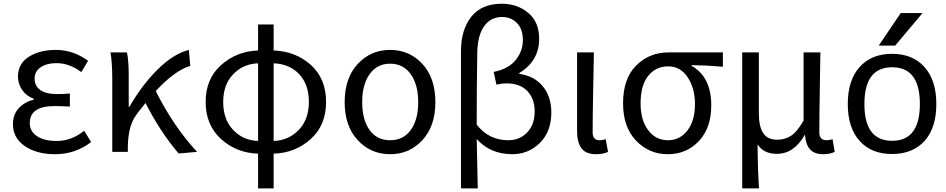

<svg xmlns="http://www.w3.org/2000/svg" viewBox="-20 -829 5164 1048"><path d="M281.2 12.7Q179.7 12.7 115.2 -31.7Q50.8 -76.2 50.8 -150.4Q50.8 -205.1 82.5 -238.8Q114.3 -272.5 164.1 -285.2V-290Q124 -304.7 101.1 -337.9Q78.1 -371.1 78.1 -411.1Q78.1 -481.4 137.2 -519Q196.3 -556.6 285.2 -556.6Q379.9 -556.6 460.9 -497.1L423.8 -435.5Q358.4 -484.4 288.1 -484.4Q235.4 -484.4 202.1 -461.9Q168.9 -439.5 168.9 -399.4Q168.9 -360.4 199.7 -337.9Q230.5 -315.4 293.9 -315.4Q322.3 -315.4 361.3 -318.4V-247.1Q314.5 -250 277.3 -250Q142.6 -250 142.6 -157.2Q142.6 -112.3 181.6 -85.9Q220.7 -59.6 290 -59.6Q370.1 -59.6 439.5 -115.2L477.5 -53.7Q390.6 12.7 281.2 12.7Z M1055.7 0 955.1 8.8Q855.5 -107.4 774.4 -266.6Q772.5 -263.7 752.4 -239.3Q732.4 -214.8 722.7 -200.2Q679.7 -142.6 677.7 -28.3V0H592.8V-393.6Q592.8 -490.2 583 -543H672.9Q682.6 -501 682.6 -416V-246.1H686.5Q754.9 -365.2 840.8 -450.2Q926.8 -535.2 1010.7 -556.6L1018.6 -469.7Q931.6 -442.4 830.1 -332Q927.7 -137.7 1055.7 0Z M1473.6 -483.4V-59.6Q1555.7 -62.5 1610.8 -120.1Q1666 -177.7 1666 -272.5Q1666 -368.2 1612.8 -424.3Q1559.6 -480.5 1473.6 -483.4ZM1388.7 -59.6V-483.4Q1306.6 -480.5 1252.4 -423.3Q1198.2 -366.2 1198.2 -272.5Q1198.2 -177.7 1252.4 -120.1Q1306.6 -62.5 1388.7 -59.6ZM1473.6 -695.3V-553.7Q1594.7 -548.8 1677.2 -474.1Q1759.8 -399.4 1759.8 -272.5Q1759.8 -145.5 1675.8 -69.8Q1591.8 5.9 1473.6 9.8V199.2H1388.7V9.8Q1270.5 5.9 1186.5 -70.3Q1102.5 -146.5 1102.5 -272.5Q1102.5 -398.4 1186.5 -473.6Q1270.5 -548.8 1388.7 -553.7V-695.3Z M1861.3 -271.5Q1861.3 -403.3 1932.6 -480Q2003.9 -556.6 2109.4 -556.6Q2214.8 -556.6 2285.6 -480Q2356.4 -403.3 2356.4 -271.5Q2356.4 -140.6 2285.6 -64Q2214.8 12.7 2109.4 12.7Q2003.9 12.7 1932.6 -64Q1861.3 -140.6 1861.3 -271.5ZM1997.1 -119.6Q2037.1 -63.5 2109.4 -63.5Q2181.6 -63.5 2222.2 -119.6Q2262.7 -175.8 2262.7 -271.5Q2262.7 -367.2 2221.7 -424.3Q2180.7 -481.4 2109.4 -481.4Q2038.1 -481.4 1997.6 -424.3Q1957 -367.2 1957 -271.5Q1957 -175.8 1997.1 -119.6Z M2496.1 199.2V-548.8Q2496.1 -666 2552.2 -737.3Q2608.4 -808.6 2718.8 -808.6Q2803.7 -808.6 2863.3 -758.8Q2922.9 -709 2922.9 -617.2Q2922.9 -496.1 2814.5 -430.7V-425.8Q2895.5 -415 2942.4 -358.4Q2989.3 -301.8 2989.3 -215.8Q2989.3 -110.4 2926.8 -48.8Q2864.3 12.7 2776.4 12.7Q2656.2 12.7 2582 -70.3Q2582 -64.5 2587.9 199.2ZM2754.9 -63.5Q2816.4 -63.5 2857.4 -106Q2898.4 -148.4 2898.4 -220.7Q2898.4 -289.1 2858.9 -331.5Q2819.3 -374 2745.1 -374Q2719.7 -374 2689.5 -367.2L2674.8 -436.5Q2755.9 -453.1 2794.9 -501.5Q2834 -549.8 2834 -610.4Q2834 -670.9 2801.3 -703.6Q2768.6 -736.3 2720.7 -736.3Q2657.2 -736.3 2621.6 -684.6Q2585.9 -632.8 2585 -536.1Q2582 -342.8 2582 -148.4Q2648.4 -63.5 2754.9 -63.5Z M3233.4 12.7Q3178.7 12.7 3154.3 -19Q3129.9 -50.8 3129.9 -113.3V-543H3221.7Q3220.7 -501 3217.8 -341.8Q3214.8 -182.6 3214.8 -106.4Q3214.8 -63.5 3252.9 -63.5Q3268.6 -63.5 3286.1 -69.3L3298.8 0Q3273.4 12.7 3233.4 12.7Z M3380.9 -264.6Q3380.9 -400.4 3452.6 -471.7Q3524.4 -543 3628.9 -543H3925.8V-464.8Q3833 -472.7 3754.9 -473.6V-469.7Q3862.3 -409.2 3862.3 -253.9Q3862.3 -130.9 3794.9 -59.1Q3727.5 12.7 3625 12.7Q3522.5 12.7 3451.7 -61.5Q3380.9 -135.7 3380.9 -264.6ZM3626 -63.5Q3691.4 -63.5 3732.4 -117.2Q3773.4 -170.9 3773.4 -260.7Q3773.4 -346.7 3733.9 -406.7Q3694.3 -466.8 3627 -466.8Q3559.6 -466.8 3518.1 -415Q3476.6 -363.3 3476.6 -264.6Q3476.6 -172.9 3518.1 -118.2Q3559.6 -63.5 3626 -63.5Z M4031.2 199.2V-543H4122.1V-210Q4122.1 -137.7 4146 -102.1Q4169.9 -66.4 4222.7 -66.4Q4264.6 -66.4 4297.9 -87.9Q4331.1 -109.4 4366.2 -170.9V-543H4458Q4457 -493.2 4455.6 -401.4Q4454.1 -309.6 4453.1 -236.8Q4452.1 -164.1 4452.1 -106.4Q4452.1 -63.5 4492.2 -63.5Q4505.9 -63.5 4524.4 -69.3L4536.1 0Q4510.7 12.7 4472.7 12.7Q4426.8 12.7 4402.8 -12.2Q4378.9 -37.1 4374 -91.8H4372.1Q4313.5 10.7 4220.7 10.7Q4147.5 10.7 4115.2 -41Q4116.2 105.5 4123 199.2Z M4698.2 -260.7Q4698.2 -60.5 4849.6 -60.5Q5001 -60.5 5001 -261.2Q5001 -461.9 4849.6 -461.9Q4698.2 -461.9 4698.2 -260.7ZM5027.3 -60.5Q4961.9 11.7 4849.1 11.7Q4736.3 11.7 4671.9 -60.1Q4607.4 -131.8 4607.4 -261.2Q4607.4 -390.6 4671.9 -462.9Q4736.3 -535.2 4849.1 -535.2Q4961.9 -535.2 5026.4 -462.9Q5090.8 -390.6 5090.8 -261.2Q5090.8 -131.8 5027.3 -60.5ZM4896.5 -757.8H5015.6L4866.2 -580.1H4776.4Z"/></svg>

Font: Nasu
Style: Regular
Weight: 400
Designer: Ryoko NISHIZUKA (kana &amp; ideographs); Paul D. Hunt (Latin, Greek &amp; Cyrillic); Wenlong ZHANG (bopomofo); Sandoll C
Version: Version 2014.1215